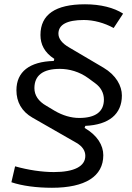

<svg xmlns="http://www.w3.org/2000/svg" viewBox="-20 -786 626 913"><path d="M227.1 106.9C385.3 106.9 471.2 52.7 471.2 -47.9C471.2 -95.2 442.9 -142.6 382.3 -177.7L385.7 -187.5C498 -192.4 559.6 -243.2 559.6 -332C559.6 -377.4 532.2 -428.7 471.7 -464.4L311 -559.1C273.4 -580.1 257.8 -603.5 257.8 -626C257.8 -668.9 298.8 -690.9 378.4 -690.9C425.8 -690.9 476.1 -677.2 520.5 -652.8L565.4 -721.2C522 -749.5 458 -765.6 384.3 -765.6C243.2 -765.6 172.4 -716.8 172.4 -619.6C172.4 -575.2 190.9 -536.6 238.3 -505.9L235.4 -496.1C120.6 -493.2 58.1 -444.8 58.1 -356.9C58.1 -301.8 82.5 -256.3 134.3 -226.6L343.3 -106.9C372.1 -90.3 385.7 -68.8 385.7 -44.9C385.7 4.9 333 32.2 236.3 32.2C179.2 32.2 114.3 22.5 51.8 4.9L34.2 80.6C85 97.7 153.3 106.9 227.1 106.9ZM356.9 -225.1C317.9 -225.1 278.3 -236.8 239.7 -259.3L200.7 -282.7C162.6 -304.2 143.6 -333 143.6 -366.7C143.6 -427.7 184.6 -458.5 264.6 -458.5C308.6 -458.5 357.9 -445.3 400.9 -413.6L432.1 -390.6C460 -370.6 474.1 -343.3 474.1 -312.5C474.1 -254.9 434.1 -225.1 356.9 -225.1Z"/></svg>

Font: Cascadia Mono SemiLight
Style: Italic
Weight: 350
Italic angle: -10°
Monospace: yes
Designer: Aaron Bell
Foundry: Saja Typeworks
Version: Version 2404.023